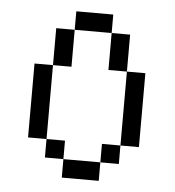

<svg xmlns="http://www.w3.org/2000/svg" viewBox="-45 -730 590 647"><g transform="rotate(5 250.0 -407.0)"><path d="M187.5 -187.5V-125H312.5V-187.5ZM187.5 -187.5V-250H125V-187.5ZM312.5 -187.5H375V-250H312.5ZM125 -250Q125 -250 125 -500H62.5Q62.5 -500 62.5 -250ZM375 -250H437.5Q437.5 -250 437.5 -500H375Q375 -500 375 -250ZM125 -500H187.5Q187.5 -500 187.5 -625H125Q125 -625 125 -500ZM375 -500Q375 -500 375 -625H312.5Q312.5 -625 312.5 -500ZM187.5 -625H312.5V-687.5H187.5Z"/></g></svg>

Font: UnifontExMono
Style: Regular
Weight: 500
Version: Version 15.0.06